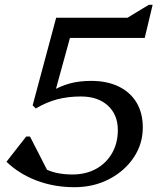

<svg xmlns="http://www.w3.org/2000/svg" viewBox="-20 -764 665 800"><path d="M290 16Q206 16 133 -11.5Q60 -39 7 -90L89 -195H105L191 -27L99 -47V-143Q113 -92 160.5 -64.5Q208 -37 282 -37Q338 -37 380.5 -60.5Q423 -84 447 -126Q471 -168 471 -222Q471 -286 429.5 -324Q388 -362 317 -362Q263 -362 218 -350Q173 -338 129 -312L116 -325L214 -690H511L600 -744H616L583 -606H218L280 -637L205 -364L185 -379Q230 -405 270 -416Q310 -427 360 -427Q426 -427 474.5 -403.5Q523 -380 549 -336.5Q575 -293 575 -233Q575 -164 537 -107.5Q499 -51 434.5 -17.5Q370 16 290 16Z"/></svg>

Font: Platypi Light
Style: Italic
Weight: 300
Italic angle: -13°
Designer: David Sargent
Foundry: Bolt Cutter Type
Version: Version 1.200